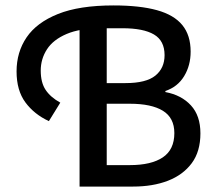

<svg xmlns="http://www.w3.org/2000/svg" viewBox="-20 -687 796 707"><path d="M273 0V-616H373V-381H442Q518 -381 552 -408.5Q586 -436 586 -484Q586 -537 547 -560Q508 -583 431 -583H353Q275 -583 225.5 -562Q176 -541 153 -505.5Q130 -470 130 -427Q130 -383 148 -356Q166 -329 202 -309L160 -241Q106 -266 73.5 -310Q41 -354 41 -424Q41 -495 78 -549.5Q115 -604 193.5 -635.5Q272 -667 398 -667Q495 -667 558 -649.5Q621 -632 651.5 -594.5Q682 -557 682 -497Q682 -446 658 -406.5Q634 -367 589 -352V-348Q648 -337 683 -299Q718 -261 718 -196Q718 -129 686 -86Q654 -43 598.5 -21.5Q543 0 470 0ZM373 -79H458Q537 -79 579.5 -107.5Q622 -136 622 -197Q622 -253 580 -279Q538 -305 458 -305H373Z"/></svg>

Font: Source Sans 3 Medium
Style: Regular
Weight: 500
Designer: Paul D. Hunt
Foundry: Adobe
Version: Version 3.052;hotconv 1.1.0;makeotfexe 2.6.0